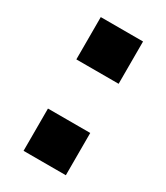

<svg xmlns="http://www.w3.org/2000/svg" viewBox="-139 -586 562 649"><g transform="rotate(30 142.5 -261.0)"><path d="M60.1 -356.9V-522H225.1V-356.9ZM60.1 0V-165H225.1V0Z"/></g></svg>

Font: Standard
Style: Bold
Weight: 400
Designer: Bryce Wilner
Version: Version 2.000;PS 2.0;hotconv 16.6.51;makeotf.lib2.5.65220 DE